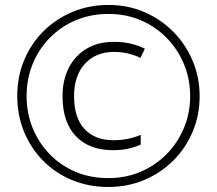

<svg xmlns="http://www.w3.org/2000/svg" viewBox="-20 -743 872 772"><path d="M416 8.8Q335.9 8.8 268.8 -19.3Q201.7 -47.4 152.6 -97.4Q103.5 -147.5 76.4 -213.9Q49.3 -280.3 49.3 -356.9Q49.3 -435.5 77.6 -502.4Q106 -569.3 156 -618.7Q206.1 -668 272.7 -695.6Q339.4 -723.1 416 -723.1Q494.6 -723.1 561.3 -694.1Q627.9 -665 677.7 -614.3Q727.5 -563.5 755.1 -497.3Q782.7 -431.2 782.7 -356.9Q782.7 -279.8 754.6 -213.4Q726.6 -147 676.5 -97.2Q626.5 -47.4 559.8 -19.3Q493.2 8.8 416 8.8ZM416 -26.9Q485.8 -26.9 545.7 -52.5Q605.5 -78.1 650.1 -123.5Q694.8 -168.9 719.7 -228.8Q744.6 -288.6 744.6 -356.9Q744.6 -424.3 720.2 -483.9Q695.8 -543.5 651.6 -589.1Q607.4 -634.8 547.4 -660.9Q487.3 -687 416 -687Q345.7 -687 285.9 -662.1Q226.1 -637.2 181.4 -592Q136.7 -546.9 111.8 -486.8Q86.9 -426.8 86.9 -356.9Q86.9 -289.1 110.8 -229.5Q134.8 -169.9 178.5 -124.3Q222.2 -78.6 282.5 -52.7Q342.8 -26.9 416 -26.9ZM433.6 -139.2Q338.9 -139.2 285.2 -195.3Q231.4 -251.5 231.4 -356.4Q231.4 -421.4 256.8 -470.7Q282.2 -520 328.4 -547.4Q374.5 -574.7 437.5 -574.7Q476.6 -574.7 506.3 -567.4Q536.1 -560.1 562.5 -547.4L544.9 -510.3Q521 -521.5 495.1 -527.8Q469.2 -534.2 438 -534.2Q365.2 -534.2 321.5 -486.6Q277.8 -439 277.8 -356.4Q277.8 -269 320.1 -224.1Q362.3 -179.2 435.1 -179.2Q465.8 -179.2 491.9 -184.3Q518.1 -189.5 545.9 -200.7V-161.6Q521.5 -150.9 494.6 -145Q467.8 -139.2 433.6 -139.2Z"/></svg>

Font: Open Sans Light
Style: Regular
Weight: 300
Designer: Monotype Design Team
Foundry: Monotype Imaging Inc.
Version: Version 3.000; ttfautohint (v1.8.4)